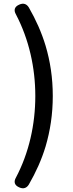

<svg xmlns="http://www.w3.org/2000/svg" viewBox="-20 -835 396 1044"><path d="M228 -586C206 -659 175 -728 137 -794C125 -814 107 -820 85 -810C59 -799 53 -780 67 -756C138 -620 172 -466 172 -313C172 -159 138 -5 67 130C53 154 59 173 85 184C107 194 125 188 137 168C175 102 206 34 228 -39C253 -124 267 -214 267 -313C267 -412 253 -502 228 -586Z"/></svg>

Font: GenSenRounded2 TW M
Style: Regular
Weight: 500
Version: Version 2.100;PS 2.1;hotconv 16.6.51;makeotf.lib2.5.65220 DE